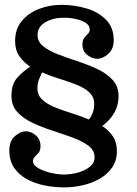

<svg xmlns="http://www.w3.org/2000/svg" viewBox="-20 -782 582 813"><path d="M360 -658Q360 -674 343.2 -685Q326.5 -696 301.2 -701.5Q276 -707 250 -707Q204 -707 171.5 -687.5Q139 -668 139 -634Q139 -605 163.8 -585.5Q188.5 -566 227.5 -551.2Q266.5 -536.5 310.5 -522Q354.5 -507.5 393.5 -489Q432.5 -470.5 457.2 -443.2Q482 -416 482 -375Q482 -300 413 -248.5Q440.5 -230.5 457.8 -205Q475 -179.5 475 -142Q475 -102 455 -73Q435 -44 402.2 -25.2Q369.5 -6.5 330 2.5Q290.5 11.5 251.5 11.5Q211 11.5 170 3.5Q129 -4.5 95 -22.8Q61 -41 40.2 -71Q19.5 -101 19.5 -145Q19.5 -184.5 42.8 -205.2Q66 -226 89 -226Q111.5 -226 131.5 -209Q151.5 -192 151.5 -163Q151.5 -145 143.5 -135.5Q135.5 -126 127.5 -118.2Q119.5 -110.5 119.5 -99Q119.5 -83 141.2 -70.5Q163 -58 193.2 -50.5Q223.5 -43 249.5 -43Q281 -43 311 -51.5Q341 -60 360.8 -76.2Q380.5 -92.5 380.5 -116Q380.5 -145 355 -164.5Q329.5 -184 289.5 -198.8Q249.5 -213.5 204.5 -228Q159.5 -242.5 119.5 -261Q79.5 -279.5 54 -307Q28.5 -334.5 28.5 -375Q28.5 -424 50.5 -450Q72.5 -476 108 -500Q80 -518 62 -544Q44 -570 44 -608Q44 -660 73 -694Q102 -728 146.8 -744.8Q191.5 -761.5 239 -761.5Q294.5 -761.5 345.5 -746.5Q396.5 -731.5 429 -698.5Q461.5 -665.5 461.5 -612Q461.5 -574 438 -553.5Q414.5 -533 392 -533Q370.5 -533 349.8 -549Q329 -565 329 -594Q329 -612 336.8 -621.8Q344.5 -631.5 352.2 -639Q360 -646.5 360 -658ZM158 -475.5Q153 -465 145.8 -447.5Q138.5 -430 138.5 -408.5Q138.5 -379 159 -360Q179.5 -341 212 -327.8Q244.5 -314.5 282.8 -302.8Q321 -291 356.5 -276Q379 -304.5 379 -341.5Q379 -371.5 358.2 -390.8Q337.5 -410 304.2 -423.2Q271 -436.5 232.2 -448.2Q193.5 -460 158 -475.5Z"/></svg>

Font: Besley* Condensed Medium
Style: Regular
Weight: 500
Width: 3
Designer: Owen Earl
Foundry: indestructible type*
Version: Version 3.000; ttfautohint (v1.8.3)